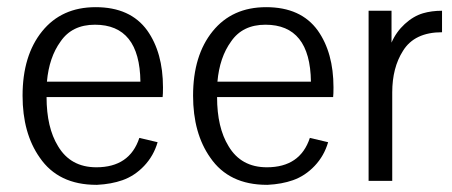

<svg xmlns="http://www.w3.org/2000/svg" viewBox="-20 -505 1263 536"><path d="M372 -277Q370 -436 245 -436Q181 -436 149 -389Q117 -345 111 -277ZM391 -420Q435 -358 435 -261Q435 -242 434 -234H110Q110 -149 142 -97Q177 -38 249 -38Q342 -38 369 -120L420 -108Q409 -70 382.5 -42Q356 -14 322 -2Q291 9 251 11H249Q143 11 91 -65Q43 -133 43 -238Q43 -350 97.5 -417.5Q152 -485 247 -485Q344 -485 391 -420Z M848 -277Q846 -436 721 -436Q657 -436 625 -389Q593 -345 587 -277ZM867 -420Q911 -358 911 -261Q911 -242 910 -234H586Q586 -149 618 -97Q653 -38 725 -38Q818 -38 845 -120L896 -108Q885 -70 858.5 -42Q832 -14 798 -2Q767 9 727 11H725Q619 11 567 -65Q519 -133 519 -238Q519 -350 573.5 -417.5Q628 -485 723 -485Q820 -485 867 -420Z M1073 -475V-386Q1086 -416 1110 -438Q1134 -460 1161 -468Q1185 -475 1214 -475V-415Q1137 -415 1105 -363Q1075 -316 1075 -247V0H1009V-475Z"/></svg>

Font: Pavanam
Style: Regular
Weight: 400
Designer: Tharique Azeez
Foundry: Tharique Azeez
Version: Version 1.86; ttfautohint (v1.3) -l 8 -r 50 -G 200 -x 14 -D 